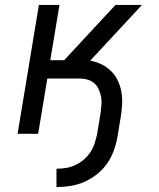

<svg xmlns="http://www.w3.org/2000/svg" viewBox="-20 -540 640 775"><path d="M208 215V141Q227 141 246 138Q265 135 283.5 126.5Q302 118 318 104.5Q334 91 345 74Q356 57 362 38.5Q368 20 372 1L386 -84Q388 -101 389.5 -117.5Q391 -134 388 -149.5Q385 -165 378.5 -179.5Q372 -194 360.5 -204Q349 -214 334 -218.5Q319 -223 303 -223H171L134 0H51L137 -520H220L183 -297H239L446 -520H553L344 -295Q368 -291 389.5 -280.5Q411 -270 427.5 -254Q444 -238 454.5 -216.5Q465 -195 469.5 -171.5Q474 -148 473 -122.5Q472 -97 468 -72L454 13Q449 41 439 68.5Q429 96 412 120.5Q395 145 370.5 164Q346 183 319.5 194.5Q293 206 264.5 210.5Q236 215 208 215Z"/></svg>

Font: Iosevka Aile
Style: Italic
Weight: 400
Italic angle: -9°
Designer: Belleve Invis
Foundry: Belleve Invis
Version: Version 28.0.1; ttfautohint (v1.8.4)